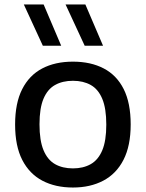

<svg xmlns="http://www.w3.org/2000/svg" viewBox="-20 -828 652 858"><path d="M306 10Q227.5 10 169.5 -20.5Q111.5 -51 79.5 -113.2Q47.5 -175.5 47.5 -271.5Q47.5 -367 79 -429.2Q110.5 -491.5 168.5 -522Q226.5 -552.5 306 -552.5Q385.5 -552.5 443.5 -522.2Q501.5 -492 532.8 -429.8Q564 -367.5 564 -272Q564 -176.5 532 -114Q500 -51.5 441.8 -20.8Q383.5 10 306 10ZM306 -75.5Q352 -75.5 385.5 -94.5Q419 -113.5 437 -156.2Q455 -199 455 -271Q455 -343.5 437 -386.5Q419 -429.5 385.5 -448.2Q352 -467 306 -467Q259.5 -467 226 -448.2Q192.5 -429.5 174.5 -387Q156.5 -344.5 156.5 -272.5Q156.5 -200 174.5 -156.8Q192.5 -113.5 226 -94.5Q259.5 -75.5 306 -75.5ZM358.5 -623.5 273 -808H361.5L440.5 -623.5ZM171.5 -623.5 86.5 -808H175L253.5 -623.5Z"/></svg>

Font: Encode Sans SemiExpanded Medium
Style: Regular
Weight: 500
Width: 6
Designer: Multiple Designers
Foundry: Impallari Type
Version: Version 3.002